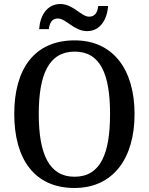

<svg xmlns="http://www.w3.org/2000/svg" viewBox="-20 -926 742 956"><path d="M414 -771C479 -771 514 -830 518 -896H469C466 -869 456 -843 424 -843C384 -843 345 -906 280 -906C213 -906 179 -846 175 -781H223C227 -808 236 -834 268 -834C309 -834 348 -771 414 -771ZM351 10C543 10 650 -137 650 -358C650 -580 543 -725 352 -725C149 -725 51 -580 51 -359C51 -137 149 10 351 10ZM351 -46C223 -46 173 -162 173 -358C173 -555 223 -669 352 -669C481 -669 528 -555 528 -358C528 -162 481 -46 351 -46Z"/></svg>

Font: Noto Serif Devanagari SemiCondensed Medium
Style: Regular
Weight: 500
Width: 4
Designer: Universal Thirst, Indian Type Foundry and the Monotype Design Team
Foundry: Monotype Imaging Inc.
Version: Version 2.004